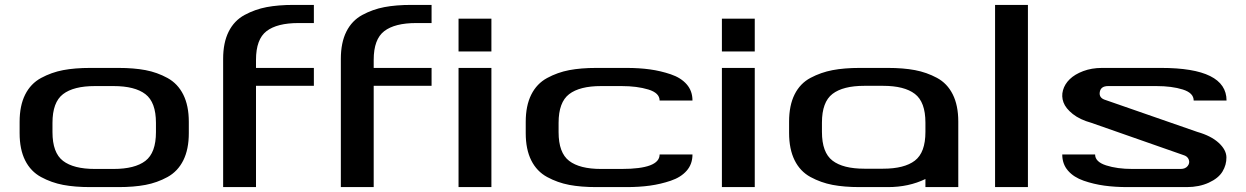

<svg xmlns="http://www.w3.org/2000/svg" viewBox="-20 -763 5082 783"><path d="M194 -224Q194 -140 237 -107Q280 -74 367 -74H443Q530 -74 573 -107Q616 -140 616 -224V-262Q616 -346 573 -379Q530 -412 443 -412H367Q280 -412 237 -379Q194 -346 194 -262ZM348 0Q285 0 237.5 -9Q190 -18 147.5 -41Q105 -64 82.5 -109Q60 -154 60 -220V-266Q60 -332 82.5 -377Q105 -422 147.5 -445Q190 -468 237.5 -477Q285 -486 348 -486H463Q526 -486 573.5 -477Q621 -468 663 -445Q705 -422 727.5 -377Q750 -332 750 -266V-220Q750 -154 727.5 -109Q705 -64 663 -41Q621 -18 573.5 -9Q526 0 463 0Z M1024 -519V-486H1260V-413H1024V0H890V-523Q890 -589 912.5 -634Q935 -679 977.5 -702Q1020 -725 1067.5 -734Q1115 -743 1178 -743H1260V-669H1197Q1110 -669 1067 -636Q1024 -603 1024 -519Z M1504 -519V-486H1740V-413H1504V0H1370V-523Q1370 -589 1392.5 -634Q1415 -679 1457.5 -702Q1500 -725 1547.5 -734Q1595 -743 1658 -743H1740V-669H1677Q1590 -669 1547 -636Q1504 -603 1504 -519Z M1984 -553H1850V-687H1984ZM1850 0V-486H1984V0Z M2258 -224Q2258 -140 2301 -107Q2344 -74 2431 -74H2515Q2670 -74 2670 -133H2804Q2804 -94 2780.5 -67Q2757 -40 2715.5 -26Q2674 -12 2630.5 -6Q2587 0 2535 0H2412Q2349 0 2301.5 -9Q2254 -18 2211.5 -41Q2169 -64 2146.5 -109Q2124 -154 2124 -220V-266Q2124 -332 2146.5 -377Q2169 -422 2211.5 -445Q2254 -468 2301.5 -477Q2349 -486 2412 -486H2535Q2587 -486 2630.5 -480Q2674 -474 2715.5 -460Q2757 -446 2780.5 -419Q2804 -392 2804 -353H2670Q2670 -384 2624 -398Q2578 -412 2515 -412H2431Q2344 -412 2301 -379Q2258 -346 2258 -262Z M3058 -553H2924V-687H3058ZM2924 0V-486H3058V0Z M3332 -225Q3332 -141 3375 -108Q3418 -75 3505 -75H3581Q3668 -75 3711 -108Q3754 -141 3754 -225V-263Q3754 -347 3711 -380Q3668 -413 3581 -413H3505Q3418 -413 3375 -380Q3332 -347 3332 -263ZM3888 0H3754V-33Q3686 0 3601 0H3486Q3423 0 3375.5 -9Q3328 -18 3285.5 -41Q3243 -64 3220.5 -109.5Q3198 -155 3198 -221V-267Q3198 -333 3220.5 -378Q3243 -423 3285.5 -445.5Q3328 -468 3375.5 -477Q3423 -486 3486 -486H3601Q3664 -486 3711.5 -477Q3759 -468 3801 -445.5Q3843 -423 3865.5 -378Q3888 -333 3888 -267Z M4172 -743V0H4038V-743Z M4805 -131 4431 -262Q4384 -275 4355 -298Q4326 -321 4317 -345.5Q4308 -370 4315 -395Q4322 -420 4342.5 -440Q4363 -460 4397.5 -473Q4432 -486 4474 -486H4715Q4982 -486 4982 -353H4848Q4848 -384 4803.5 -398Q4759 -412 4696 -412H4499Q4469 -412 4465 -387.5Q4461 -363 4489 -355L4863 -225Q4919 -209 4950 -180.5Q4981 -152 4981.5 -121.5Q4982 -91 4965.5 -63.5Q4949 -36 4909.5 -18Q4870 0 4820 0H4578Q4527 0 4483.5 -6Q4440 -12 4399.5 -26Q4359 -40 4335.5 -67Q4312 -94 4312 -133H4446Q4446 -103 4491 -88.5Q4536 -74 4598 -74H4795Q4814 -74 4823.5 -86Q4833 -98 4828 -112Q4823 -126 4805 -131Z"/></svg>

Font: Aneo
Style: Regular
Weight: 400
Designer: Anastasios Pappas
Foundry: Anastasios Pappas
Version: Version 1.000